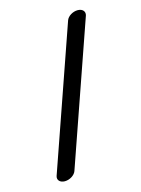

<svg xmlns="http://www.w3.org/2000/svg" viewBox="-103 -712 568 773"><g transform="rotate(-15 181.5 -326.0)"><path d="M324.4 -622.5C329.5 -638.3 318.6 -652 297.7 -652C276.8 -652 255.8 -638.3 250.3 -622.5C250 -622.3 43.5 -29.5 43.5 -29.5C38 -13.9 49.3 0 70.2 0C91.1 0 112 -13.7 117.6 -29.5Z"/></g></svg>

Font: Hi.
Style: Tall Regular
Weight: 400
Designer: Mew Too, Robert Jablonski
Foundry: Cannot Into Space Fonts
Version: Version 1.996